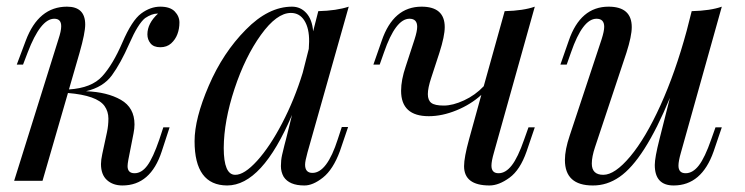

<svg xmlns="http://www.w3.org/2000/svg" viewBox="-20 -548 2257 582"><path d="M426.8 -443.8Q426.8 -477.1 459 -506.8H457Q440.4 -506.8 419.9 -493.2Q398.4 -476.1 372.1 -416Q345.7 -356 319.3 -319.8Q293 -283.7 240.7 -271.5Q305.2 -269 346.4 -245.4Q387.7 -221.7 387.7 -170.9Q387.7 -158.7 384.8 -144L369.1 -64Q366.7 -50.8 366.7 -44.4Q366.7 -22.9 387.9 -22.9Q409.2 -22.9 426.5 -46.1Q443.8 -69.3 462.9 -125L475.1 -162.1H494.1L470.2 -88.9Q436.5 14.2 351.1 14.2Q322.3 14.2 304.2 -2.2Q286.1 -18.6 286.1 -50.8Q286.1 -63 290 -81.1L304.2 -147Q308.6 -167.5 308.6 -188.5Q308.6 -210 296.9 -226.6Q273.9 -258.8 186 -266.1L108.9 0H22.9L157.2 -429.2Q165.5 -454.1 165.5 -467.8Q166 -491.2 144.5 -491.2Q103 -491.2 64 -389.2L49.8 -352.1H30.8L58.1 -424.8Q96.7 -527.8 183.1 -527.8Q238.3 -527.8 238.3 -473.6Q238.3 -448.2 221.2 -388.2L189 -276.9Q257.8 -281.2 290 -316.9Q322.3 -352.5 351.1 -419.4Q379.9 -486.3 408 -507.1Q436 -527.8 465.8 -527.8Q495.6 -527.8 509.8 -513.2Q523.9 -498.5 523.9 -479.7Q523.9 -460.9 517.8 -444.6Q511.7 -428.2 498.8 -416.5Q485.8 -404.8 465.8 -404.8Q445.8 -404.8 436.3 -416.5Q426.8 -428.2 426.8 -443.8Z M658.2 -99.6Q658.2 -18.1 692.9 -18.1Q720.2 -17.6 759.3 -60.5Q798.3 -103.5 835.4 -174.8Q872.6 -246.1 897.5 -327.1L916 -399.9Q917 -415.5 917 -421.9Q917.5 -461.9 902.8 -485.4Q888.2 -508.8 861.8 -508.8Q818.8 -508.8 771 -442.4Q723.1 -376 690.9 -278.8Q658.7 -181.2 658.2 -99.6ZM668.5 14.2Q569.8 13.7 569.8 -120.1Q569.8 -188.5 612.8 -288.1Q655.8 -388.2 725.1 -458Q793.5 -527.8 865.2 -527.8Q891.1 -527.8 908.7 -508.3Q926.3 -488.8 929.2 -453.1L944.8 -514.2Q1000.5 -515.6 1037.1 -527.8L912.1 -85.9Q904.8 -59.6 904.8 -48.8Q904.8 -23.9 927.2 -23.9Q971.2 -23.9 1003.9 -126L1016.1 -163.1H1035.2L1010.3 -89.8Q989.7 -34.2 959 -9.8Q928.2 14.6 902.3 14.2Q856.9 14.2 839.8 -12.2Q831.5 -26.9 831.5 -44.4Q831.5 -62.5 835 -78.1Q838.4 -93.8 842.3 -108.4Q846.2 -123 847.2 -127L865.2 -199.7Q774.4 14.2 668.5 14.2Z M1463.9 14.2Q1386.7 14.2 1386.7 -44.4Q1386.7 -70.8 1401.9 -126L1439 -260.3Q1407.2 -231.4 1363.8 -213.6Q1320.3 -195.8 1279.8 -195.8Q1195.8 -195.8 1195.8 -272.9Q1195.8 -305.7 1210 -347.2L1236.8 -429.2Q1244.6 -453.6 1244.6 -466.8Q1244.6 -491.2 1221.2 -491.2Q1179.2 -491.2 1144 -389.2L1130.9 -352.1H1111.8L1137.2 -424.8Q1172.4 -527.8 1257.8 -527.8Q1328.1 -527.8 1328.1 -465.8Q1328.1 -438.5 1312 -388.2L1287.1 -312Q1276.9 -281.2 1276.9 -262.7Q1276.9 -244.1 1287.4 -236.1Q1297.9 -228 1325.2 -228Q1352.5 -228 1386.5 -243.7Q1420.4 -259.3 1446.3 -286.6L1509.8 -514.2Q1566.9 -515.6 1601.1 -527.8L1477.1 -85Q1469.7 -59.6 1469.7 -45.9Q1469.7 -22.9 1491.2 -22.9Q1512.7 -22.9 1531.2 -46.6Q1549.8 -70.3 1568.8 -125L1582 -162.1H1601.1L1576.2 -88.9Q1556.6 -32.7 1524.4 -9.3Q1492.2 14.2 1463.9 14.2Z M2022 14.2Q1964.8 14.2 1964.8 -47.9Q1964.8 -70.3 1979 -126L2010.7 -251.5Q1933.1 -63.5 1857.9 -11.7Q1819.8 14.6 1776.9 14.2Q1692.4 14.2 1692.4 -63Q1692.4 -94.2 1707 -137.2L1803.7 -429.2Q1811.5 -453.6 1811.5 -466.8Q1811.5 -491.2 1788.1 -491.2Q1746.1 -491.2 1710.9 -389.2L1697.8 -352.1H1678.7L1704.1 -424.8Q1739.3 -527.8 1824.7 -527.8Q1895 -527.8 1895 -465.8Q1895 -438.5 1878.9 -388.2L1783.7 -102.1Q1773.9 -72.8 1773.9 -52.2Q1773.9 -18.1 1808.8 -18.1Q1843.8 -18.1 1890.4 -73.7Q1937 -129.4 1982.2 -229Q2027.3 -328.6 2061.5 -454.6L2076.7 -514.2Q2133.8 -515.6 2168 -527.8L2043.9 -85Q2036.6 -59.6 2036.6 -45.9Q2036.6 -22.9 2058.3 -22.9Q2080.1 -22.9 2098.4 -46.6Q2116.7 -70.3 2135.7 -125L2148.9 -162.1H2168L2143.1 -88.9Q2106.9 14.2 2022 14.2Z"/></svg>

Font: PlayfairDisplay-Italic
Style: Italic
Weight: 400
Italic angle: -14°
Designer: Claus Eggers Sørensen
Foundry: Claus Eggers Sørensen
Version: Version 1.002;PS 001.002;hotconv 1.0.70;makeotf.lib2.5.58329